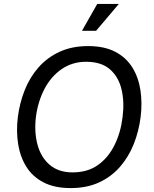

<svg xmlns="http://www.w3.org/2000/svg" viewBox="-20 -948 784 979"><path d="M340 11Q258 11 202 -18Q146 -47 114.5 -97.5Q83 -148 72.5 -213.5Q62 -279 71 -351Q80 -423 106 -488.5Q132 -554 176.5 -604.5Q221 -655 284 -684Q347 -713 429 -713Q512 -713 567.5 -684Q623 -655 654.5 -604.5Q686 -554 696 -488.5Q706 -423 697 -351Q688 -279 662 -213.5Q636 -148 592 -97.5Q548 -47 485.5 -18Q423 11 340 11ZM350 -69Q427 -69 480 -107Q533 -145 564.5 -209.5Q596 -274 605 -351Q615 -429 599.5 -493Q584 -557 540 -595Q496 -633 419 -633Q348 -633 293.5 -595Q239 -557 206 -493Q173 -429 163 -351Q154 -274 171.5 -209.5Q189 -145 234 -107Q279 -69 350 -69ZM470 -791H398L476 -928H586Z"/></svg>

Font: Inclusive Sans
Style: Italic
Weight: 400
Italic angle: -7°
Designer: Olivia King
Foundry: Olivia King
Version: Version 2.004